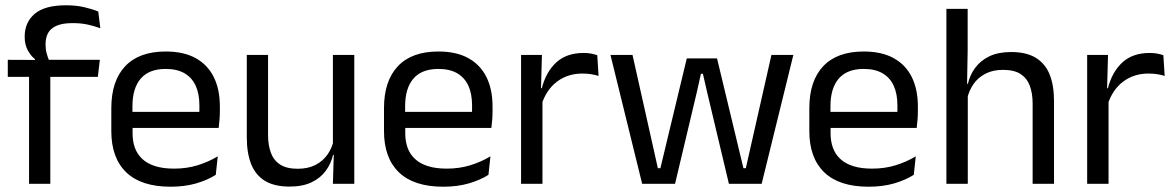

<svg xmlns="http://www.w3.org/2000/svg" viewBox="-20 -696 4444 727"><path d="M230 -676Q267.5 -676 297.2 -669.2Q327 -662.5 352 -652.5L360 -589Q335.5 -598 310.8 -603.2Q286 -608.5 255 -608.5Q217.5 -608.5 194.8 -598.8Q172 -589 162.2 -571.2Q152.5 -553.5 152.5 -528.5V-526Q152.5 -508.5 157 -492.8Q161.5 -477 167 -464L112.5 -462V-472Q97 -484 85.2 -505.5Q73.5 -527 73.5 -555.5V-558Q73.5 -611.5 111.5 -643.8Q149.5 -676 230 -676ZM90 0V-444.5H170.5V0ZM9.5 -405V-469.5L121 -469L154 -469.5H358L350.5 -405Z M626 11Q514.5 11 458 -43.5Q401.5 -98 401.5 -199.5V-286.5Q401.5 -389.5 454 -445.2Q506.5 -501 607.5 -501Q675.5 -501 721 -475.8Q766.5 -450.5 789.5 -404Q812.5 -357.5 812.5 -293V-275Q812.5 -259 811.2 -243Q810 -227 808 -211.5H733.5Q734.5 -235.5 734.8 -257Q735 -278.5 735 -296.5Q735 -341 720.8 -371.8Q706.5 -402.5 678.2 -418.8Q650 -435 607.5 -435Q544.5 -435 513 -398.5Q481.5 -362 481.5 -294V-247.5L482 -237.5V-191Q482 -160.5 491 -136Q500 -111.5 519.2 -93.8Q538.5 -76 568.2 -66.8Q598 -57.5 639 -57.5Q686.5 -57.5 727.5 -70Q768.5 -82.5 804.5 -104L797 -34Q764.5 -13.5 721.5 -1.2Q678.5 11 626 11ZM444 -211.5V-272.5H791V-211.5Z M995 -488V-184.5Q995 -146 1005.8 -117.2Q1016.5 -88.5 1041 -72.8Q1065.5 -57 1107 -57Q1146 -57 1174 -71.2Q1202 -85.5 1219.8 -110.5Q1237.5 -135.5 1244 -167L1258.5 -109.5H1241Q1233.5 -76.5 1213.5 -49.2Q1193.5 -22 1159.8 -5.8Q1126 10.5 1076.5 10.5Q1019 10.5 983.2 -11.2Q947.5 -33 931 -74.8Q914.5 -116.5 914.5 -175.5V-488ZM1321.5 -488V0H1240.5L1244 -117L1240.5 -122V-488Z M1658.5 11Q1547 11 1490.5 -43.5Q1434 -98 1434 -199.5V-286.5Q1434 -389.5 1486.5 -445.2Q1539 -501 1640 -501Q1708 -501 1753.5 -475.8Q1799 -450.5 1822 -404Q1845 -357.5 1845 -293V-275Q1845 -259 1843.8 -243Q1842.5 -227 1840.5 -211.5H1766Q1767 -235.5 1767.2 -257Q1767.5 -278.5 1767.5 -296.5Q1767.5 -341 1753.2 -371.8Q1739 -402.5 1710.8 -418.8Q1682.5 -435 1640 -435Q1577 -435 1545.5 -398.5Q1514 -362 1514 -294V-247.5L1514.5 -237.5V-191Q1514.5 -160.5 1523.5 -136Q1532.5 -111.5 1551.8 -93.8Q1571 -76 1600.8 -66.8Q1630.5 -57.5 1671.5 -57.5Q1719 -57.5 1760 -70Q1801 -82.5 1837 -104L1829.5 -34Q1797 -13.5 1754 -1.2Q1711 11 1658.5 11ZM1476.5 -211.5V-272.5H1823.5V-211.5Z M2030 -298.5 2011.5 -361 2031.5 -362Q2047.5 -424 2086.5 -459.8Q2125.5 -495.5 2190 -495.5Q2206 -495.5 2218.8 -493Q2231.5 -490.5 2241.5 -487L2246.5 -408.5Q2234 -412.5 2218.8 -415Q2203.5 -417.5 2185 -417.5Q2130 -417.5 2089.2 -387Q2048.5 -356.5 2030 -298.5ZM1953 0V-488H2032L2028 -344L2034 -338V0Z M2411.5 0 2291.5 -488H2375L2471 -59H2480.5L2580.5 -475H2695L2795 -59H2804L2901 -488H2984L2864 0H2740L2657.5 -347L2641.5 -416.5H2634L2618.5 -347L2536 0Z M3269 11Q3157.5 11 3101 -43.5Q3044.5 -98 3044.5 -199.5V-286.5Q3044.5 -389.5 3097 -445.2Q3149.5 -501 3250.5 -501Q3318.5 -501 3364 -475.8Q3409.5 -450.5 3432.5 -404Q3455.5 -357.5 3455.5 -293V-275Q3455.5 -259 3454.2 -243Q3453 -227 3451 -211.5H3376.5Q3377.5 -235.5 3377.8 -257Q3378 -278.5 3378 -296.5Q3378 -341 3363.8 -371.8Q3349.5 -402.5 3321.2 -418.8Q3293 -435 3250.5 -435Q3187.5 -435 3156 -398.5Q3124.5 -362 3124.5 -294V-247.5L3125 -237.5V-191Q3125 -160.5 3134 -136Q3143 -111.5 3162.2 -93.8Q3181.5 -76 3211.2 -66.8Q3241 -57.5 3282 -57.5Q3329.5 -57.5 3370.5 -70Q3411.5 -82.5 3447.5 -104L3440 -34Q3407.5 -13.5 3364.5 -1.2Q3321.5 11 3269 11ZM3087 -211.5V-272.5H3434V-211.5Z M3890 0V-303.5Q3890 -343 3879.2 -371.5Q3868.5 -400 3844.2 -415.8Q3820 -431.5 3778 -431.5Q3739.5 -431.5 3711.5 -417Q3683.5 -402.5 3666.2 -377.8Q3649 -353 3642 -321.5L3624 -379H3645Q3652.5 -412 3672.5 -439.2Q3692.5 -466.5 3726.2 -482.8Q3760 -499 3808.5 -499Q3866.5 -499 3902.2 -477Q3938 -455 3954.5 -413.8Q3971 -372.5 3971 -312.5V0ZM3563.5 0V-662.5H3644V-503.5L3641.5 -363.5L3644.5 -357V0Z M4173.5 -298.5 4155 -361 4175 -362Q4191 -424 4230 -459.8Q4269 -495.5 4333.5 -495.5Q4349.5 -495.5 4362.2 -493Q4375 -490.5 4385 -487L4390 -408.5Q4377.5 -412.5 4362.2 -415Q4347 -417.5 4328.5 -417.5Q4273.5 -417.5 4232.8 -387Q4192 -356.5 4173.5 -298.5ZM4096.5 0V-488H4175.5L4171.5 -344L4177.5 -338V0Z"/></svg>

Font: Anek Gurmukhi Medium
Style: Regular
Weight: 400
Version: Version 1.003